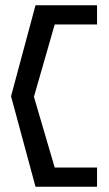

<svg xmlns="http://www.w3.org/2000/svg" viewBox="-20 -640 414 730"><path d="M349 70V-3H188L109 -272L188 -547H349V-620H115L22 -274L115 70Z"/></svg>

Font: Charger
Style: Regular
Weight: 400
Designer: Jasper
Foundry: Cannot Into Space Fonts
Version: Version 0.98